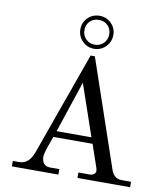

<svg xmlns="http://www.w3.org/2000/svg" viewBox="-100 -1030 963 1113"><g transform="rotate(10 382.0 -474.0)"><path d="M396 -754Q356 -754 327.5 -782.5Q299 -811 299 -852Q299 -892 327 -920Q355 -948 396 -948Q437 -948 465 -920Q493 -892 493 -852Q493 -811 464.5 -782.5Q436 -754 396 -754ZM396 -778Q427 -778 448 -799Q469 -820 469 -852Q469 -883 448.5 -903.5Q428 -924 396 -924Q364 -924 343.5 -903.5Q323 -883 323 -852Q323 -820 344 -799Q365 -778 396 -778ZM266 -246H471L367 -549ZM46 0V-32H83Q141 -32 167 -105L384 -712H409L626 -76Q644 -32 686 -32H742V0H432V-32H498Q513 -32 523 -39.5Q533 -47 533 -57Q533 -70 529 -79L484 -210H253L230 -145Q216 -105 216 -85Q216 -64 227.5 -48Q239 -32 267 -32H320V0Z"/></g></svg>

Font: Old Standard TT
Style: Regular
Weight: 400
Designer: Alexey Kryukov <alexios@thessalonica.org.ru>
Version: Version 1.0